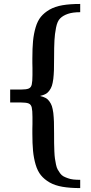

<svg xmlns="http://www.w3.org/2000/svg" viewBox="-20 -793 461 976"><path d="M387.7 163.1Q335.4 163.1 297.4 156.5Q259.3 149.9 231.9 134.3Q205.1 118.7 188 97.7Q170.9 76.7 161.1 43.5Q151.4 10.3 147.9 -26.4Q144.5 -63 144.5 -115.2Q144.5 -125 144.5 -136.7Q144.5 -148.4 145 -162.1V-198.7Q145 -231 141.4 -246.6Q137.7 -262.2 125.5 -267.1Q113.3 -272 87.9 -272H31.7V-337.9H87.9Q113.3 -337.9 125.5 -342.8Q137.7 -347.7 141.4 -363.3Q145 -378.9 145 -411.1V-447.8Q144.5 -461.9 144.5 -473.6Q144.5 -485.4 144.5 -495.1Q144.5 -547.4 147.9 -584Q151.4 -620.6 161.1 -653.8Q170.9 -687 188 -707.8Q205.1 -728.5 231.9 -744.1Q259.3 -759.8 297.4 -766.4Q335.4 -772.9 387.7 -772.9V-731Q349.1 -731 324.7 -722.4Q300.3 -713.9 286.1 -699.7Q271.5 -686 264.9 -652.6Q258.3 -619.1 256.8 -587.9Q255.9 -572.3 255.4 -549.1Q254.9 -525.9 254.9 -495.1Q254.9 -459.5 254.2 -436.8Q253.4 -414.1 251 -392.1Q248 -369.6 243.7 -356.7Q239.3 -343.8 231 -332.5Q223.1 -321.3 211.7 -315.2Q200.2 -309.1 183.6 -305.2Q200.2 -301.3 211.7 -295.2Q223.1 -289.1 231 -277.8Q239.3 -266.6 243.7 -253.7Q248 -240.7 251 -218.8Q253.4 -196.3 254.2 -173.6Q254.9 -150.9 254.9 -115.2Q254.9 -85 255.1 -65.9Q255.4 -46.9 256.3 -23.9Q257.3 -0.5 259.3 13.2Q261.2 26.9 264.6 43Q268.1 59.6 273.2 68.6Q278.3 77.6 285.6 87.9Q293 98.1 302.5 103.3Q312 108.4 324.7 112.8Q337.4 117.7 352.8 119.4Q368.2 121.1 387.7 121.1Z"/></svg>

Font: Trocchi
Style: Regular
Weight: 400
Designer: Vernon Adams
Foundry: Vernon Adams
Version: Version 1.101; ttfautohint (v1.8.4.7-5d5b);gftools[0.9.27]